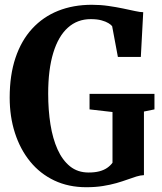

<svg xmlns="http://www.w3.org/2000/svg" viewBox="-20 -772 676 803"><path d="M341 11Q266.5 11 207 -17.2Q147.5 -45.5 106 -96.5Q64.5 -147.5 42.5 -215.8Q20.5 -284 20.5 -363.5Q20.5 -458 44.8 -530.2Q69 -602.5 114.5 -652Q160 -701.5 223.2 -726.8Q286.5 -752 364 -752Q400 -752 433 -747.2Q466 -742.5 494.5 -736.5Q523 -730.5 544.8 -725.8Q566.5 -721 579 -721L569 -534H473L449 -662.5Q444.5 -668.5 433.5 -675.2Q422.5 -682 404.2 -687Q386 -692 359.5 -692Q303.5 -692 263.8 -656.2Q224 -620.5 202.8 -551Q181.5 -481.5 181.5 -380.5Q181.5 -311.5 191 -251.8Q200.5 -192 220.8 -147Q241 -102 273 -76.2Q305 -50.5 350.5 -50.5Q376.5 -50.5 395.5 -55.5Q414.5 -60.5 428 -69.8Q441.5 -79 450.5 -91.5V-303.5L354.5 -314.5V-379.5H626V-314.5L582 -305.5V-39.5Q567.5 -39 550.5 -33.8Q533.5 -28.5 512.8 -21Q492 -13.5 466.8 -6.2Q441.5 1 410.2 6Q379 11 341 11Z"/></svg>

Font: Merriweather 24pt SemiCondensed
Style: Bold
Weight: 700
Width: 4
Designer: Eben Sorkin
Foundry: Eben Sorkin
Version: Version 2.100